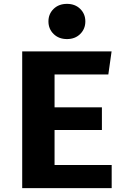

<svg xmlns="http://www.w3.org/2000/svg" viewBox="-20 -978 655 998"><path d="M263.6 -590.8V-420H509.7V-302.1H263.6V-120.5H560.5V0H95.4V-710.8H560L543.1 -590.8ZM328.2 -957.9Q370.3 -957.9 396.9 -931.8Q423.6 -905.6 423.6 -866.7Q423.6 -827.7 396.9 -801.3Q370.3 -774.9 328.2 -774.9Q285.6 -774.9 258.7 -801.3Q231.8 -827.7 231.8 -866.7Q231.8 -905.6 258.7 -931.8Q285.6 -957.9 328.2 -957.9Z"/></svg>

Font: Fira Code
Style: Bold
Weight: 700
Monospace: yes
Designer: Carrois Corporate, Edenspiekermann AG, Nikita Prokopov
Foundry: Carrois Corporate, Edenspiekermann AG, Nikita Prokopov
Version: Version 6.000; ttfautohint (v1.8.2) -l 8 -r 50 -G 200 -x 14 